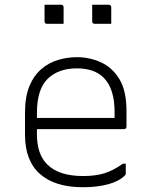

<svg xmlns="http://www.w3.org/2000/svg" viewBox="-20 -776 640 806"><path d="M303 -536Q355 -536 402.5 -515Q450 -494 480.5 -445Q511 -396 511 -310V-245Q511 -234 500 -234H135V-212Q135 -129 178 -86Q227 -37 329 -37Q382 -37 419.5 -49Q457 -61 496 -89H508V-48Q508 -43 505 -40Q480 -15 434 -2.5Q388 10 328 10Q211 10 148 -45.5Q85 -101 85 -210V-304Q85 -370 103.5 -414.5Q122 -459 153.5 -486Q185 -513 224 -524.5Q263 -536 303 -536ZM303 -489Q225 -489 180 -445Q135 -401 135 -301V-281H461V-306Q461 -404 415 -450Q395 -470 366.5 -479.5Q338 -489 303 -489ZM167 -756H236Q247 -756 247 -745V-676H178Q167 -676 167 -687ZM367 -756H436Q447 -756 447 -745V-676H378Q367 -676 367 -687Z"/></svg>

Font: Recursive Sn Lnr St Lt
Style: Regular
Weight: 300
Version: Version 1.079;hotconv 1.0.112;makeotfexe 2.5.65598; ttfautoh